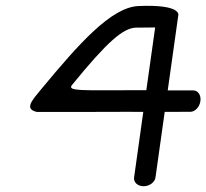

<svg xmlns="http://www.w3.org/2000/svg" viewBox="-20 -645 715 665"><path d="M597.4 -591.3C597.4 -591.3 612.5 -630.6 459.5 -624.1C365 -619.9 253 -493.2 123.1 -336.5C90.4 -297 63.4 -267.5 107.3 -257.4C266.5 -256.8 314.1 -257.7 410.9 -257.7C411 -257.6 439.1 -257.6 476.3 -257.6C458.4 -130.3 444.4 -30.2 444.4 -30.2C442.2 -14.2 456.3 0 477.2 0C498.1 0 516.2 -14 518.5 -30.2L550.5 -257.6C604.5 -257.6 639.3 -257.7 639.3 -257.7C655 -257.7 671.2 -273.8 674.1 -294.7C677.1 -315.6 665.6 -331.8 649.7 -331.8H560.9ZM517.4 -549.9C510.7 -502.6 498.9 -418.7 486.8 -332.5C428.2 -332.5 421.4 -332.5 421.4 -332.5C266.5 -332.5 211.7 -328.9 229.2 -350.4C352.1 -501.4 407.1 -548.7 451.9 -549.3C480 -549.7 501.2 -549.8 517.4 -549.9Z"/></svg>

Font: Hi.
Style: Tall Oblique
Weight: 400
Designer: Mew Too, Robert Jablonski
Foundry: Cannot Into Space Fonts
Version: Version 1.996